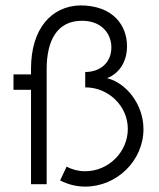

<svg xmlns="http://www.w3.org/2000/svg" viewBox="-20 -683 591 712"><path d="M203 -14C232 1 263 9 296 9C414 9 512 -88 512 -204C512 -299 445 -377 377 -393C425 -412 451 -457 451 -512C451 -588 400 -663 277 -663C170 -660 95 -576 95 -428V-407H30V-350H95V0H153V-426C153 -535 193 -606 284 -606C356 -606 393 -559 393 -507C393 -451 352 -416 296 -416V-359H297C382 -359 454 -290 454 -205C454 -120 383 -48 296 -48C271 -48 248 -54 227 -65L203 -14Z"/></svg>

Font: Josefin Sans
Style: Regular
Weight: 400
Designer: Santiago Orozco
Foundry: Typemade
Version: 1.000